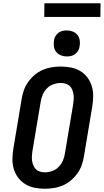

<svg xmlns="http://www.w3.org/2000/svg" viewBox="-20 -1152 640 1180"><path d="M256 8Q224 8 193 2Q162 -4 136.5 -19.5Q111 -35 92.5 -59Q74 -83 65 -112.5Q56 -142 56.5 -174Q57 -206 62 -238L113 -543Q117 -570 126.5 -597Q136 -624 153 -648Q170 -672 193 -691.5Q216 -711 242.5 -722.5Q269 -734 297.5 -738.5Q326 -743 353 -743Q385 -743 416 -737Q447 -731 473 -715.5Q499 -700 517 -676Q535 -652 544 -622.5Q553 -593 552.5 -561Q552 -529 547 -497L496 -192Q492 -165 482.5 -138Q473 -111 456 -87Q439 -63 416 -43.5Q393 -24 366.5 -12.5Q340 -1 311.5 3.5Q283 8 256 8ZM256 -93Q278 -93 301 -101Q324 -109 340.5 -126Q357 -143 366.5 -165Q376 -187 379 -209L430 -513Q432 -528 433 -543.5Q434 -559 431.5 -573.5Q429 -588 423.5 -601.5Q418 -615 407.5 -624.5Q397 -634 382.5 -638Q368 -642 353 -642Q331 -642 308 -634Q285 -626 268.5 -609Q252 -592 242.5 -570Q233 -548 230 -526L179 -222Q177 -207 176 -191.5Q175 -176 177.5 -161.5Q180 -147 186 -133.5Q192 -120 202 -110.5Q212 -101 226.5 -97Q241 -93 256 -93ZM390 -805Q371 -805 354 -812Q337 -819 325.5 -833Q314 -847 311.5 -866Q309 -885 312 -904Q314 -918 321 -930Q328 -942 339.5 -950.5Q351 -959 364 -962Q377 -965 391 -965Q410 -965 427.5 -958Q445 -951 456 -937Q467 -923 470 -904Q473 -885 469 -866Q467 -852 460 -840Q453 -828 441.5 -819.5Q430 -811 417 -808Q404 -805 390 -805ZM252 -1048 253 -1132H598L597 -1048Z"/></svg>

Font: Iosevka HT Extended
Style: Bold Italic
Weight: 700
Width: 7
Italic angle: -9°
Monospace: yes
Designer: Belleve Invis
Foundry: Belleve Invis
Version: Version 32.3.0; ttfautohint (v1.8.4)